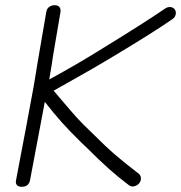

<svg xmlns="http://www.w3.org/2000/svg" viewBox="-20 -718 695 737"><path d="M655 -668Q655 -653 641 -644Q568 -593 404 -495Q357 -466 234 -397L186 -370L219 -331Q251 -293 273.5 -268Q296 -243 332 -209Q386 -155 421.5 -124.5Q457 -94 514 -50Q521 -43 521 -33Q521 -21 512.5 -12.5Q504 -4 494 -3Q492 -2 488 -2Q483 -2 475 -7Q435 -37 398.5 -69.5Q362 -102 311 -153L294 -169Q248 -214 218 -247.5Q188 -281 152 -327L96 -30Q92 -1 64 -1Q52 -1 46 -6.5Q40 -12 41 -23L51 -76Q81 -232 109 -385Q112 -403 116 -427Q120 -451 125 -482L158 -674Q160 -685 169 -691.5Q178 -698 190 -698Q203 -698 208.5 -690.5Q214 -683 212 -671Q194 -567 183 -500Q181 -487 178 -466.5Q175 -446 169 -413Q276 -471 375 -533Q538 -633 615 -686Q623 -691 632 -691Q642 -691 648.5 -684.5Q655 -678 655 -668Z"/></svg>

Font: Mali Light
Style: Italic
Weight: 300
Italic angle: -10°
Version: Version 1.000; ttfautohint (v1.6)